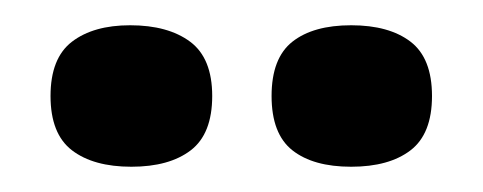

<svg xmlns="http://www.w3.org/2000/svg" viewBox="-20 -716 382 152"><path d="M258 -584Q228 -584 211.5 -597Q195 -610 195 -640Q195 -670 211.5 -683Q228 -696 258 -696Q288 -696 305 -683Q322 -670 322 -640Q322 -610 305 -597Q288 -584 258 -584ZM84 -584Q54 -584 37 -597Q20 -610 20 -640Q20 -670 37 -683Q54 -696 83 -696Q113 -696 130.5 -683Q148 -670 148 -640Q148 -610 131 -597Q114 -584 84 -584Z"/></svg>

Font: Bricolage Grotesque 72pt SemiCondensed SemiBold
Style: Regular
Weight: 600
Width: 4
Designer: Mathieu Triay
Foundry: Atelier Triay
Version: Version 1.001;gftools[0.9.33.dev8+g029e19f]